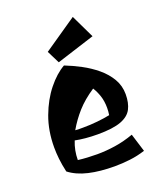

<svg xmlns="http://www.w3.org/2000/svg" viewBox="-142 -847 819 964"><g transform="rotate(-20 267.0 -364.5)"><path d="M304 24Q226 24 166 10Q106 -4 66 -35Q57 -75 53.5 -107.5Q50 -140 50 -169Q50 -258 77.5 -332Q105 -406 148 -459.5Q191 -513 237 -539Q278 -523 320.5 -500.5Q363 -478 399 -448Q435 -418 457 -380.5Q479 -343 479 -298Q479 -251 462.5 -219.5Q446 -188 403 -172Q360 -156 279 -156Q245 -156 213.5 -159Q182 -162 159 -167Q140 -120 140 -69Q163 -66 190 -64.5Q217 -63 242 -63Q289 -63 338.5 -70.5Q388 -78 438 -96L468 1Q428 14 386 19Q344 24 304 24ZM221 -213Q259 -213 297.5 -217Q336 -221 365 -227Q368 -247 368 -265Q368 -301 358.5 -329.5Q349 -358 335 -380Q279 -343 242.5 -302Q206 -261 179 -214Q189 -213 200 -213Q211 -213 221 -213ZM218 -563 184 -631 362 -753 422 -628Z"/></g></svg>

Font: Joti One
Style: Regular
Weight: 400
Designer: Eduardo Rodriguez Tunni
Foundry: Eduardo Rodriguez Tunni
Version: Version 1.002; ttfautohint (v1.8.4.7-5d5b);gftools[0.9.24]